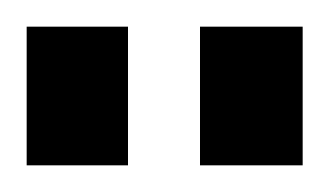

<svg xmlns="http://www.w3.org/2000/svg" viewBox="-20 -744 247 144"><path d="M0 -620V-724H76V-620ZM130 -620V-724H207V-620Z"/></svg>

Font: Archivo ExtraCondensed
Style: Bold
Weight: 700
Width: 2
Designer: Hector Gatti
Foundry: Omnibus-Type
Version: Version 2.001